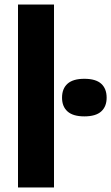

<svg xmlns="http://www.w3.org/2000/svg" viewBox="-20 -828 491 848"><path d="M59.5 0V-808H218.5V0ZM352.5 -314Q302.5 -314 278.2 -335.8Q254 -357.5 254 -396.5Q254 -436.5 278.2 -458.2Q302.5 -480 352.5 -480Q403 -480 427 -458.2Q451 -436.5 451 -396.5Q451 -357.5 427 -335.8Q403 -314 352.5 -314Z"/></svg>

Font: Encode Sans Condensed Thin
Style: Bold
Weight: 700
Version: Version 3.002